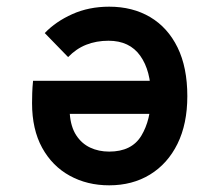

<svg xmlns="http://www.w3.org/2000/svg" viewBox="-20 -543 656 575"><path d="M307 12Q241 12 188.8 -16.8Q136.5 -45.5 106.2 -100.5Q76 -155.5 76 -234Q76 -247.5 76.5 -264.2Q77 -281 79 -301H444V-202H189Q192 -163 208.2 -138Q224.5 -113 250 -101Q275.5 -89 307 -89Q374.5 -89 403.2 -136.5Q432 -184 432 -255Q432 -331 400 -376Q368 -421 305 -421Q268.5 -421 238.2 -409Q208 -397 184 -372L114 -444Q147 -478.5 196.8 -500.8Q246.5 -523 307 -523Q377 -523 429.8 -491.8Q482.5 -460.5 511.8 -400.8Q541 -341 541 -255Q541 -172 511.5 -112.2Q482 -52.5 429.2 -20.2Q376.5 12 307 12Z"/></svg>

Font: Overpass Mono Light
Style: Regular
Weight: 300
Monospace: yes
Designer: Delve Withrington, Dave Bailey
Foundry: Delve Fonts LLC
Version: Version 4.000